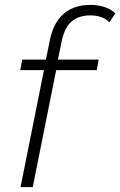

<svg xmlns="http://www.w3.org/2000/svg" viewBox="-20 -766 492 786"><path d="M64 0 160 -479H63L71 -522H168L184 -601Q198 -672 240 -709Q282 -746 351 -746Q381 -746 408.5 -737Q436 -728 452 -711L428 -675Q399 -703 350 -703Q301 -703 272 -677Q243 -651 232 -594L217 -522H384L376 -479H210L114 0Z"/></svg>

Font: Montserrat Light
Style: Italic
Weight: 300
Italic angle: -11.3°
Designer: Julieta Ulanovsky
Foundry: Julieta Ulanovsky
Version: Version 9.000; ttfautohint (v1.8.4.7-5d5b)